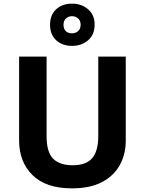

<svg xmlns="http://www.w3.org/2000/svg" viewBox="-20 -1025 796 1055"><path d="M671 -252Q671 -178 638.5 -118.5Q606 -59 540.5 -24.5Q475 10 375 10Q233 10 159 -62.5Q85 -135 85 -254V-714H236V-277Q236 -189 272 -153Q308 -117 379 -117Q453 -117 486.5 -156Q520 -195 520 -278V-714H671ZM376 -773Q322 -773 288.5 -804Q255 -835 255 -889Q255 -943 288.5 -974Q322 -1005 376 -1005Q428 -1005 464 -974Q500 -943 500 -890Q500 -835 464.5 -804Q429 -773 376 -773ZM376 -842Q396 -842 409.5 -854.5Q423 -867 423 -889Q423 -911 409.5 -923.5Q396 -936 376 -936Q356 -936 342.5 -923.5Q329 -911 329 -889Q329 -867 341 -854.5Q353 -842 376 -842Z"/></svg>

Font: Noto Sans Kayah Li
Style: Bold
Weight: 700
Designer: Monotype Design Team, Sérgio Martins
Foundry: Monotype Imaging Inc.
Version: Version 2.002; ttfautohint (v1.8.4.7-5d5b)